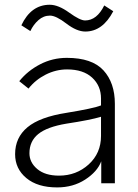

<svg xmlns="http://www.w3.org/2000/svg" viewBox="-20 -775 583 812"><path d="M104.5 -127Q104.5 -87.9 137.7 -60.1Q170.9 -32.2 229.5 -32.2Q302.7 -32.2 355 -79.6Q407.2 -127 407.2 -200.2V-281.2Q363.3 -267.6 260.7 -252Q178.7 -238.3 141.6 -208Q104.5 -177.7 104.5 -127ZM43.9 -123Q43.9 -193.4 96.2 -236.8Q148.4 -280.3 261.7 -297.9Q375 -316.4 407.2 -329.1V-358.4Q407.2 -412.1 369.6 -446.8Q332 -481.4 263.7 -481.4Q216.8 -481.4 173.3 -459.5Q129.9 -437.5 100.6 -400.4L61.5 -431.6Q96.7 -475.6 149.4 -502.9Q202.1 -530.3 262.7 -530.3Q369.1 -530.3 417.5 -477.5Q465.8 -424.8 465.8 -335.9V0H408.2V-92.8Q391.6 -48.8 340.3 -15.6Q289.1 17.6 221.7 17.6Q138.7 17.6 91.3 -22Q43.9 -61.5 43.9 -123ZM70.3 -668Q111.3 -754.9 190.4 -754.9Q226.6 -754.9 272.5 -721.7Q318.4 -688.5 339.8 -688.5Q389.6 -688.5 420.9 -752L459 -727.5Q414.1 -641.6 340.8 -641.6Q304.7 -641.6 260.7 -675.3Q216.8 -709 191.4 -709Q164.1 -709 142.6 -689.9Q121.1 -670.9 108.4 -643.6Z"/></svg>

Font: Gothic A1 Light
Style: Regular
Weight: 300
Version: Version 2.50